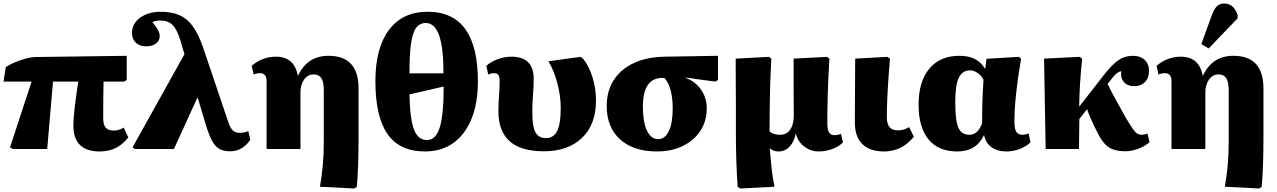

<svg xmlns="http://www.w3.org/2000/svg" viewBox="-24 -849 7274 1094"><path d="M544 14Q394 14 394 -135Q394 -173 402 -240.5Q410 -308 422 -384H278L245 0H50L33 -9L156 -384H-4L9 -467Q27 -479 57.5 -492.5Q88 -506 120 -514.5Q152 -523 173 -524L698 -531V-393L683 -384H566Q565 -338 564.5 -290Q564 -242 564 -175Q564 -138 578.5 -121.5Q593 -105 624 -105Q653 -105 681 -122L707 -66Q674 -24 634 -5Q594 14 544 14Z M1391 -102 1402 -52Q1357 13 1287 13Q1251 13 1227 0Q1203 -13 1185.5 -44.5Q1168 -76 1150 -134L1103 -291H1100L967 0H745L731 -9L1027 -540L1004 -618Q985 -681 959.5 -706.5Q934 -732 890 -732Q858 -732 845 -722Q886 -675 886 -643Q886 -617 865 -601Q844 -585 809 -585Q772 -585 750 -605.5Q728 -626 728 -662Q728 -697 749 -724Q770 -751 807 -766.5Q844 -782 891 -782Q955 -782 999 -762.5Q1043 -743 1075 -698.5Q1107 -654 1133 -579L1278 -150Q1289 -118 1303.5 -105Q1318 -92 1341 -92Q1367 -92 1391 -102Z M1994 225 1799 215Q1811 145 1816 86Q1821 27 1821 -47V-335Q1821 -382 1807 -403.5Q1793 -425 1763 -425Q1730 -425 1709 -396Q1688 -367 1688 -322V0H1495V-387Q1495 -432 1457 -432Q1438 -432 1421 -424L1410 -474Q1471 -526 1548 -526Q1652 -526 1673 -419H1675Q1727 -531 1848 -531Q2019 -531 2019 -345V-66Q2019 18 2016.5 91.5Q2014 165 2009 216Z M2397 14Q2254 14 2184.5 -84.5Q2115 -183 2115 -387Q2115 -576 2192.5 -679Q2270 -782 2413 -782Q2699 -782 2699 -385Q2699 -261 2662.5 -171.5Q2626 -82 2558.5 -34Q2491 14 2397 14ZM2309 -431H2503Q2503 -577 2478 -647.5Q2453 -718 2402 -718Q2368 -718 2347.5 -691Q2327 -664 2318 -601Q2309 -538 2309 -431ZM2409 -51Q2459 -51 2481.5 -122.5Q2504 -194 2504 -356L2309 -311Q2312 -170 2335 -110.5Q2358 -51 2409 -51Z M3074 13Q2816 13 2816 -214Q2816 -263 2819.5 -307.5Q2823 -352 2823 -387Q2823 -411 2816 -421.5Q2809 -432 2791 -432Q2773 -432 2758 -424L2747 -474Q2774 -498 2812.5 -512Q2851 -526 2890 -526Q3017 -526 3017 -399Q3017 -357 3013 -308.5Q3009 -260 3009 -210Q3009 -128 3027 -95Q3045 -62 3087 -62Q3130 -62 3150.5 -102.5Q3171 -143 3171 -232Q3171 -302 3152 -374Q3133 -446 3101 -500L3284 -525L3298 -515Q3332 -473 3352 -408.5Q3372 -344 3372 -276Q3372 -140 3292.5 -63.5Q3213 13 3074 13Z M3719 14Q3585 14 3509 -55Q3433 -124 3433 -245Q3433 -330 3473 -392.5Q3513 -455 3587 -489.5Q3661 -524 3763 -526L4067 -531V-393L4052 -384L3882 -407V-405Q3936 -387 3969.5 -339.5Q4003 -292 4003 -232Q4003 -159 3967 -104Q3931 -49 3867 -17.5Q3803 14 3719 14ZM3726 -56Q3765 -56 3787 -102Q3809 -148 3809 -231Q3809 -292 3796.5 -337.5Q3784 -383 3761 -405H3750Q3639 -405 3639 -241Q3639 -155 3662 -105.5Q3685 -56 3726 -56Z M4194 225 4179 216Q4174 139 4171.5 64.5Q4169 -10 4169 -90Q4169 -110 4169 -150Q4169 -190 4169 -240.5Q4169 -291 4168.5 -343.5Q4168 -396 4168 -441.5Q4168 -487 4168 -515L4357 -525L4371 -515Q4366 -423 4364 -349.5Q4362 -276 4361.5 -215.5Q4361 -155 4361 -100Q4382 -81 4421 -81Q4458 -81 4478.5 -110.5Q4499 -140 4499 -194Q4499 -214 4498.5 -252.5Q4498 -291 4498 -338.5Q4498 -386 4498 -433Q4498 -480 4498 -515L4688 -525L4702 -515Q4699 -470 4696.5 -417.5Q4694 -365 4692.5 -313.5Q4691 -262 4690.5 -218Q4690 -174 4690 -145Q4690 -110 4700 -94.5Q4710 -79 4731 -79Q4741 -79 4749.5 -81Q4758 -83 4768 -86L4779 -37Q4754 -13 4717 0.5Q4680 14 4642 14Q4595 14 4558 -14.5Q4521 -43 4511 -88H4510Q4501 -41 4475 -13.5Q4449 14 4412 14Q4384 14 4364 -3H4362Q4366 48 4372 105Q4378 162 4389 215Z M5013 14Q4932 14 4889.5 -28Q4847 -70 4847 -150Q4847 -170 4847 -208Q4847 -246 4847.5 -293Q4848 -340 4848 -385.5Q4848 -431 4848.5 -466Q4849 -501 4849 -515L5032 -525L5047 -515Q5037 -399 5033 -316Q5029 -233 5029 -181Q5029 -106 5091 -106Q5127 -106 5156 -125L5183 -70Q5148 -27 5105.5 -6.5Q5063 14 5013 14Z M5430 14Q5323 14 5266.5 -54.5Q5210 -123 5210 -253Q5210 -384 5271 -457.5Q5332 -531 5442 -531Q5495 -531 5530 -513.5Q5565 -496 5588 -458H5590L5597 -514L5780 -525L5794 -515Q5756 -291 5756 -157Q5756 -116 5766.5 -98.5Q5777 -81 5802 -81Q5817 -81 5837 -88L5848 -38Q5823 -14 5786 0Q5749 14 5711 14Q5659 14 5625.5 -10Q5592 -34 5584 -78H5582Q5539 14 5430 14ZM5500 -81Q5547 -81 5572 -146Q5572 -284 5580 -395Q5567 -419 5546 -433.5Q5525 -448 5503 -448Q5459 -448 5439 -405.5Q5419 -363 5419 -266Q5419 -161 5437 -121Q5455 -81 5500 -81Z M6387 13Q6327 13 6291.5 -11.5Q6256 -36 6225 -102Q6210 -131 6195 -164.5Q6180 -198 6170 -227L6126 -171L6124 0H5934L5925 -515L6127 -525L6142 -515Q6134 -438 6130 -372Q6126 -306 6125 -241L6266 -422Q6315 -484 6350.5 -507.5Q6386 -531 6431 -531Q6473 -531 6498 -508Q6523 -485 6523 -445Q6523 -405 6500 -381.5Q6477 -358 6438 -358Q6400 -358 6379.5 -382Q6359 -406 6365 -443Q6341 -441 6311 -401L6287 -371Q6304 -335 6329 -289.5Q6354 -244 6389 -181Q6415 -137 6430 -115.5Q6445 -94 6456.5 -87.5Q6468 -81 6483 -81Q6495 -81 6514 -88L6526 -39Q6501 -16 6462 -1.5Q6423 13 6387 13Z M7150 225 6955 215Q6967 145 6972 86Q6977 27 6977 -47V-335Q6977 -382 6963 -403.5Q6949 -425 6919 -425Q6886 -425 6865 -396Q6844 -367 6844 -322V0H6651V-387Q6651 -432 6613 -432Q6594 -432 6577 -424L6566 -474Q6627 -526 6704 -526Q6808 -526 6829 -419H6831Q6883 -531 7004 -531Q7175 -531 7175 -345V-66Q7175 18 7172.5 91.5Q7170 165 7165 216ZM6863 -573 6821 -598 6883 -768Q6896 -801 6911.5 -815Q6927 -829 6952 -829Q7005 -829 7028 -764V-745Z"/></svg>

Font: Literata 36pt ExtraBold
Style: Regular
Weight: 800
Designer: Latin by Veronika Burian and Jose Scaglione. Greek by Irene Vlachou. Cyrillic by Vera Evstafieva.
Foundry: TypeTogether
Version: Version 3.002